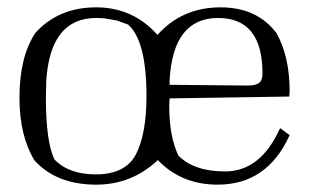

<svg xmlns="http://www.w3.org/2000/svg" viewBox="-20 -493 850 523"><path d="M581 -473Q680 -473 733 -403Q769 -339 769 -244L768 -231V-230L442 -225L441 -206V-204Q441 -121 466 -69Q509 -26 593 -26Q690 -26 743 -144L769 -125Q708 10 573 10Q474 10 410 -57Q339 10 242 10Q134 10 74 -56Q33 -123 33 -227Q33 -337 76 -403Q139 -473 242 -473Q342 -473 409 -398Q476 -473 581 -473ZM655 -260Q676 -260 685.5 -267Q695 -274 695 -293Q695 -444 574 -444Q451 -444 442 -274V-262ZM241 -18Q321 -18 350 -72Q379 -128 379 -231Q379 -382 329 -426L299 -437L265 -443Q253 -444 242 -444Q117 -444 106 -273L105 -227Q105 -108 128 -59Q167 -18 241 -18Z"/></svg>

Font: cwTeXMing
Style: Medium
Weight: 500
Version: Version 1.17